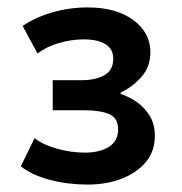

<svg xmlns="http://www.w3.org/2000/svg" viewBox="-20 -730 490 517"><path d="M216 -233Q163 -233 115 -245.5Q67 -258 36 -282L73 -358Q96 -340 134 -329.5Q172 -319 209 -319Q248 -319 273 -334.5Q298 -350 298 -381Q298 -413 273.5 -423Q249 -433 209 -433H122V-514H199Q237 -514 261 -527.5Q285 -541 285 -572Q285 -598 264 -611Q243 -624 205 -624Q174 -624 140 -614.5Q106 -605 81 -586L41 -660Q74 -683 120.5 -696.5Q167 -710 216 -710Q293 -710 339 -676Q385 -642 385 -589Q385 -550 360.5 -522.5Q336 -495 305 -481V-477Q329 -469 349.5 -454.5Q370 -440 383.5 -417.5Q397 -395 397 -364Q397 -323 373 -294Q349 -265 308 -249Q267 -233 216 -233Z"/></svg>

Font: Nunito Sans 7pt SemiCondensed
Style: Bold
Weight: 700
Width: 4
Designer: Vernon Adams
Foundry: Vernon Adams
Version: Version 3.101;gftools[0.9.27]